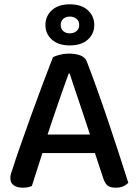

<svg xmlns="http://www.w3.org/2000/svg" viewBox="-20 -863 642 892"><path d="M421 -152H177L128 1Q119 5 109 7Q99 9 85 9Q60 9 44 -2Q28 -13 28 -35Q28 -46 31 -56.5Q34 -67 39 -80Q52 -122 75.5 -188.5Q99 -255 125.5 -329Q152 -403 179 -474.5Q206 -546 226 -597Q236 -603 257 -608.5Q278 -614 300 -614Q329 -614 352 -606Q375 -598 383 -578Q405 -521 431 -448.5Q457 -376 483 -299Q509 -222 533 -148Q557 -74 576 -14Q567 -4 552.5 2.5Q538 9 518 9Q491 9 479 -1.5Q467 -12 459 -37ZM299 -521Q289 -494 277 -460Q265 -426 252 -388.5Q239 -351 226 -312.5Q213 -274 201 -238H398Q385 -278 371.5 -318.5Q358 -359 345.5 -396Q333 -433 322 -465.5Q311 -498 304 -521ZM191 -747Q191 -788 221 -815.5Q251 -843 304 -843Q358 -843 388 -815.5Q418 -788 418 -747Q418 -706 388 -679Q358 -652 304 -652Q251 -652 221 -679Q191 -706 191 -747ZM262 -747Q262 -729 274 -718.5Q286 -708 304 -708Q323 -708 335.5 -718.5Q348 -729 348 -747Q348 -765 335.5 -775.5Q323 -786 304 -786Q286 -786 274 -775.5Q262 -765 262 -747Z"/></svg>

Font: Baloo Bhaina 2 Medium
Style: Regular
Weight: 500
Designer: Yesha Goshar, Manish Minz, Shuchita Grover and Ek Type
Foundry: Ek Type
Version: Version 1.640;hotconv 1.0.111;makeotfexe 2.5.65597; ttfautoh